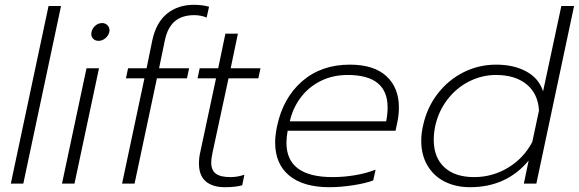

<svg xmlns="http://www.w3.org/2000/svg" viewBox="-20 -764 2409 799"><path d="M182 -739H234L77 0H25Z M360 -622Q360 -628 361 -631Q364 -646 376.5 -657Q389 -668 405 -668Q420 -668 429 -657Q438 -646 435 -631Q431 -615 418 -604.5Q405 -594 390 -594Q377 -594 368.5 -602Q360 -610 360 -622ZM340 -480H392L290 0H238Z M581 -438H504L513 -480H590L614 -597Q630 -671 675.5 -707.5Q721 -744 787 -744Q821 -744 850 -736L840 -691Q815 -701 789 -701Q737 -701 707 -675Q677 -649 666 -596L642 -480H767L758 -438H633L540 0H488Z M808 -83Q808 -108 813 -129L879 -438H802L811 -480H888L918 -624H970L940 -480H1064L1055 -438H931L864 -127Q859 -102 859 -88Q859 -56 878 -41.5Q897 -27 939 -27Q969 -27 997 -37L988 7Q960 15 916 15Q864 15 836 -9.5Q808 -34 808 -83Z M1125 -171Q1125 -201 1133 -239Q1158 -357 1237.5 -426Q1317 -495 1436 -495Q1536 -495 1588 -447Q1640 -399 1640 -317Q1640 -284 1633 -253L1626 -220H1177Q1172 -190 1172 -170Q1172 -27 1364 -27Q1411 -27 1458 -35Q1505 -43 1543 -58L1533 -13Q1501 -1 1449 7Q1397 15 1351 15Q1242 15 1183.5 -33.5Q1125 -82 1125 -171ZM1587 -259Q1593 -289 1593 -317Q1593 -452 1427 -452Q1364 -452 1313.5 -426.5Q1263 -401 1230.5 -357Q1198 -313 1186 -259Z M1733 -178Q1733 -208 1740 -239Q1756 -315 1800.5 -373Q1845 -431 1908.5 -463Q1972 -495 2045 -495Q2117 -495 2169.5 -467Q2222 -439 2240 -384L2316 -739H2369L2212 0H2160L2180 -96Q2088 15 1936 15Q1877 15 1831 -8Q1785 -31 1759 -75Q1733 -119 1733 -178ZM2195 -173 2223 -304Q2219 -374 2171.5 -413Q2124 -452 2044 -452Q1986 -452 1933 -425.5Q1880 -399 1842.5 -350.5Q1805 -302 1791 -239Q1785 -209 1785 -182Q1785 -109 1829 -68Q1873 -27 1953 -27Q2029 -27 2094 -66Q2159 -105 2195 -173Z"/></svg>

Font: Prompt ExtraLight
Style: Italic
Weight: 275
Italic angle: -12°
Designer: Katatrad Team
Foundry: CadsonDemak
Version: Version 1.000